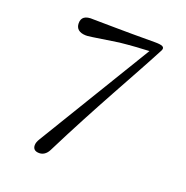

<svg xmlns="http://www.w3.org/2000/svg" viewBox="-125 -718 896 924"><g transform="rotate(20 323.0 -256.0)"><path d="M558 -575C568 -596 550 -601 513 -601C340 -600 251 -603 199 -603C155 -606 138 -590 138 -562C138 -534 156 -519 189 -518C196 -517 218 -520 354 -541C411 -547 459 -550 504 -552L152 28C144 41 140 52 140 62C140 81 151 91 173 91C190 91 208 82 220 58C355 -212 475 -416 558 -575Z"/></g></svg>

Font: GFS Ignacio
Style: Regular
Weight: 400
Designer: George D. Matthiopoulos
Foundry: George D. Matthiopoulos
Version: Version 1.000